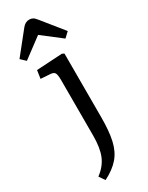

<svg xmlns="http://www.w3.org/2000/svg" viewBox="-265 -832 853 1104"><g transform="rotate(-30 161.5 -280.5)"><path d="M76 229 50 191Q100 154 121 104Q142 54 142 -28V-397Q142 -433 134.5 -445Q127 -457 103 -458L43 -462L51 -516L222 -526L235 -519V-95Q235 -5 221.5 55.5Q208 116 173.5 156.5Q139 197 76 229ZM27 -591 -5 -621 111 -766Q130 -790 157 -790Q170 -790 180.5 -784Q191 -778 204 -761L316 -622L283 -591L157 -688Z"/></g></svg>

Font: Literata 7pt
Style: Regular
Weight: 400
Designer: Latin by Veronika Burian and Jose Scaglione. Greek by Irene Vlachou. Cyrillic by Vera Evstafieva.
Foundry: TypeTogether
Version: Version 3.002